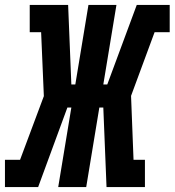

<svg xmlns="http://www.w3.org/2000/svg" viewBox="-48 -755 705 775"><path d="M-28 0V-110H33L129 -367L118 -625H72V-735H227L240 -414H256L309 -735H422L369 -414H385L504 -735H637V-625H576L481 -368L491 -110H537V0H382L369 -321H353L300 0H187L240 -321H224L106 0Z"/></svg>

Font: Iosevka Slab XBdExObl
Style: Regular
Weight: 800
Width: 7
Italic angle: -9°
Monospace: yes
Designer: Belleve Invis
Foundry: Belleve Invis
Version: Version 11.1.0; ttfautohint (v1.8.3)